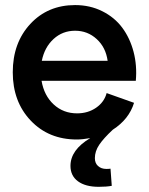

<svg xmlns="http://www.w3.org/2000/svg" viewBox="-20 -532 581 749"><path d="M365.2 196.8Q313.5 196.8 284.2 175.3Q254.9 153.8 254.9 115.2Q254.9 52.7 332 6.8Q300.8 12.2 279.8 12.2Q169.9 12.2 99.9 -61.5Q29.8 -135.3 29.8 -250Q29.8 -364.7 98.1 -438.5Q166.5 -512.2 272.9 -512.2Q331.1 -512.2 378.9 -488.3Q426.8 -464.4 456.8 -424.1Q486.8 -383.8 501 -330.1Q515.1 -276.4 509.8 -216.8H142.1Q151.9 -159.2 189.5 -124.5Q227.1 -89.8 280.8 -89.8Q323.2 -89.8 355 -111.8Q386.7 -133.8 396 -168.9L502.9 -130.9Q483.4 -66.9 419.9 -25.9Q383.8 7.8 366.9 33Q350.1 58.1 350.1 85Q350.1 104.5 362.5 115.7Q375 127 395 127Q405.3 127 411.1 126L416 192.9Q396 196.8 365.2 196.8ZM143.1 -294.9H399.9Q392.6 -347.2 357.2 -379.6Q321.8 -412.1 272.9 -412.1Q224.1 -412.1 189 -379.9Q153.8 -347.7 143.1 -294.9Z"/></svg>

Font: Apfel Grotezk Mittel
Style: Regular
Weight: 500
Designer: Luigi Gorlero
Foundry: © 2023, Luigi Gorlero & Collletttivo
Version: Version 2.000;Glyphs 3.2 (3217)